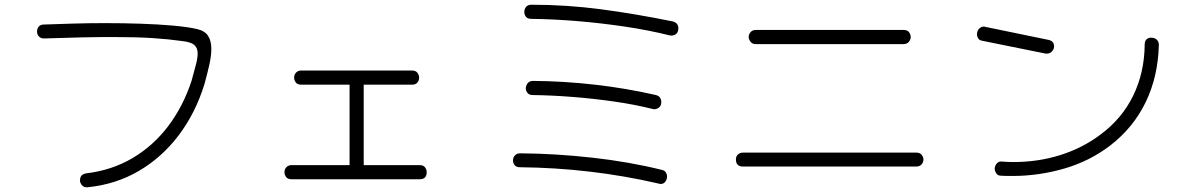

<svg xmlns="http://www.w3.org/2000/svg" viewBox="-20 -671 5040 814"><path d="M351 123Q336 124 328.5 115.5Q321 107 319 97Q319 80 326 73Q333 66 345 64Q454 51 541.5 -0.5Q629 -52 692.5 -135.5Q756 -219 792 -328Q803 -368 810.5 -396.5Q818 -425 818 -444Q818 -468 803.5 -480.5Q789 -493 752 -497Q696 -505 627 -509.5Q558 -514 454 -514Q396 -514 325.5 -512.5Q255 -511 168 -508Q155 -507 146 -515.5Q137 -524 137 -537Q137 -550 144.5 -558.5Q152 -567 166 -567Q223 -569 289.5 -571Q356 -573 425 -573Q502 -573 576.5 -570.5Q651 -568 713 -562.5Q775 -557 815 -548Q849 -540 862.5 -518.5Q876 -497 876 -464Q876 -434 867.5 -396.5Q859 -359 847 -315Q809 -192 738 -98Q667 -4 569 53.5Q471 111 351 123Z M1216 89Q1200 89 1193 79.5Q1186 70 1186 59Q1186 46 1194.5 37.5Q1203 29 1216 29H1462V-312H1257Q1241 -312 1234 -321.5Q1227 -331 1227 -342Q1227 -355 1235.5 -363.5Q1244 -372 1257 -372H1727Q1743 -372 1750 -362Q1757 -352 1757 -342Q1757 -330 1749.5 -321Q1742 -312 1727 -312H1522V29H1759Q1775 29 1782 38.5Q1789 48 1789 59Q1789 89 1759 89Z M2819 -521Q2731 -543 2630.5 -558Q2530 -573 2428 -581.5Q2326 -590 2232 -591Q2216 -591 2209 -601Q2202 -611 2203 -621Q2203 -633 2210.5 -642Q2218 -651 2233 -651Q2382 -651 2529 -631.5Q2676 -612 2833 -580Q2846 -576 2851 -568.5Q2856 -561 2856 -552Q2856 -533 2844.5 -525.5Q2833 -518 2819 -521ZM2747 -209Q2671 -228 2584 -240.5Q2497 -253 2408.5 -260Q2320 -267 2239 -268Q2223 -268 2216 -277.5Q2209 -287 2209 -298Q2214 -328 2240 -328Q2371 -327 2502.5 -312Q2634 -297 2761 -268Q2776 -264 2780.5 -253Q2785 -242 2783 -231Q2780 -217 2768 -211.5Q2756 -206 2747 -209ZM2771 107Q2485 41 2184 38Q2168 38 2161 28Q2154 18 2155 8Q2155 -3 2163 -12Q2171 -21 2185 -21Q2335 -20 2491.5 -2.5Q2648 15 2785 49Q2797 51 2802.5 59.5Q2808 68 2808 77Q2808 90 2800.5 99.5Q2793 109 2781 109Q2779 109 2776.5 108.5Q2774 108 2771 107Z M3184 -484Q3169 -484 3161.5 -494.5Q3154 -505 3154 -514Q3154 -525 3162 -534.5Q3170 -544 3184 -544H3811Q3827 -544 3834 -534.5Q3841 -525 3841 -514Q3841 -503 3833 -493.5Q3825 -484 3811 -484ZM3130 35Q3100 35 3100 5Q3100 -8 3108.5 -16Q3117 -24 3130 -24H3865Q3880 -24 3887.5 -14.5Q3895 -5 3895 5Q3895 17 3887 26Q3879 35 3865 35Z M4412 -444 4145 -498Q4132 -500 4127 -508.5Q4122 -517 4122 -525Q4122 -531 4123 -534Q4125 -546 4136 -553.5Q4147 -561 4158 -557L4425 -502Q4453 -496 4448 -467Q4444 -455 4434.5 -448.5Q4425 -442 4412 -444ZM4225 74Q4210 74 4203.5 63.5Q4197 53 4197 42Q4199 29 4207.5 20.5Q4216 12 4229 14Q4241 15 4253 15.5Q4265 16 4277 16Q4381 16 4475 -13.5Q4569 -43 4645 -100Q4737 -168 4784.5 -266Q4832 -364 4833 -482Q4833 -499 4843 -506Q4853 -513 4863 -511Q4875 -511 4884 -503Q4893 -495 4893 -481Q4890 -348 4838 -239.5Q4786 -131 4688 -55Q4601 12 4492.5 43.5Q4384 75 4273 75Q4261 75 4249 75Q4237 75 4225 74Z"/></svg>

Font: Hachi Maru Pop
Style: Regular
Weight: 400
Designer: Nontynet
Foundry: Nontynet
Version: Version 1.300